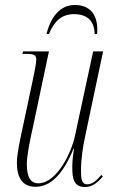

<svg xmlns="http://www.w3.org/2000/svg" viewBox="-20 -743 459 773"><path d="M167 -606H177C199 -659 229 -686 278 -686C330 -686 360 -660 361 -606H371C377 -678 347 -723 281 -723C221 -723 184 -673 167 -606ZM323 10C354 10 375 -11 394 -32L388 -39C370 -18 353 -1 331 -1C308 -1 306 -25 306 -58C306 -97 313 -150 323 -195L395 -536H355L282 -197C270 -136 211 -5 134 -5C104 -5 88 -29 88 -82C88 -117 101 -180 111 -224L177 -536H73L70 -526H84C118 -526 126 -522 126 -502C126 -488 118 -449 111 -416L71 -228C62 -185 48 -125 48 -87C48 -30 69 9 123 9C184 9 234 -42 276 -144H278C272 -106 271 -86 271 -70C271 -21 278 10 323 10Z"/></svg>

Font: Noto Serif Display ExtraCondensed ExtraLight
Style: Italic
Weight: 200
Width: 2
Italic angle: -12°
Designer: Monotype Design Team
Foundry: Monotype Imaging Inc.
Version: Version 2.009